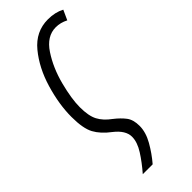

<svg xmlns="http://www.w3.org/2000/svg" viewBox="-245 -574 811 811"><g transform="rotate(-45 160.5 -168.0)"><path d="M126 205Q156 170 179 129.5Q202 89 202 51Q202 14 185.5 -7.5Q169 -29 142 -50Q109 -74 94 -102.5Q79 -131 79 -183Q79 -233 98 -306.5Q117 -380 154.5 -437Q192 -494 246 -494Q274 -494 301 -480L321 -524Q289 -541 246 -541Q173 -541 124 -481.5Q75 -422 50 -337.5Q25 -253 25 -179Q25 -110 43.5 -76Q62 -42 102 -12Q147 23 147 61Q147 93 123.5 130Q100 167 67 205Z"/></g></svg>

Font: Noto Sans Display Condensed Light
Style: Italic
Weight: 300
Width: 3
Designer: Monotype Design team
Foundry: Monotype Imaging Inc.
Version: 1.000